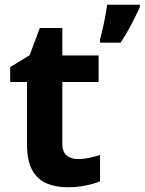

<svg xmlns="http://www.w3.org/2000/svg" viewBox="-20 -780 610 810"><path d="M308 -109Q333 -109 356 -114Q379 -119 402 -126V-15Q378 -5 342.5 2.5Q307 10 265 10Q216 10 177.5 -6Q139 -22 116.5 -61.5Q94 -101 94 -171V-434H23V-497L105 -547L148 -662H243V-546H396V-434H243V-171Q243 -140 261 -124.5Q279 -109 308 -109ZM570 -750Q555 -717 535 -678.5Q515 -640 489 -600H402V-613Q410 -642 419 -685Q428 -728 432 -760H570Z"/></svg>

Font: Noto Sans Bengali UI
Style: Bold
Weight: 700
Designer: Jelle Bosma - Monotype Design Team
Foundry: Monotype Imaging Inc.
Version: Version 2.003; ttfautohint (v1.8.4.7-5d5b)